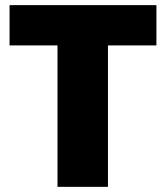

<svg xmlns="http://www.w3.org/2000/svg" viewBox="-20 -725 644 745"><path d="M17.1 -548.8V-705.1H586.9V-548.8H398.9V0H203.1V-548.8Z"/></svg>

Font: Poppins ExtraBold
Style: Regular
Weight: 800
Designer: Ninad Kale (Devanagari), Jonny Pinhorn (Latin)
Foundry: Indian Type Foundry
Version: Version 3.200;PS 1.000;hotconv 16.6.54;makeotf.lib2.5.65590